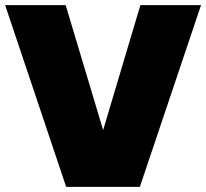

<svg xmlns="http://www.w3.org/2000/svg" viewBox="-20 -728 803 748"><path d="M0 -708H235.8L381.8 -221.2L526.9 -708H763.2L524.9 0H237.8Z"/></svg>

Font: Poppins Black
Style: Regular
Weight: 900
Designer: Ninad Kale (Devanagari), Jonny Pinhorn (Latin)
Foundry: Indian Type Foundry
Version: 4.004